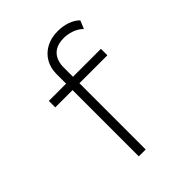

<svg xmlns="http://www.w3.org/2000/svg" viewBox="-207 -851 967 967"><g transform="rotate(-45 276.5 -367.5)"><path d="M214 0V-587Q214 -629 233 -662.5Q252 -696 287.5 -715.5Q323 -735 371 -735Q408 -735 439 -724Q470 -713 490 -693L472 -649Q451 -670 423 -679.5Q395 -689 369 -689Q331 -689 308 -675.5Q285 -662 274 -638.5Q263 -615 263 -586V0H245Q235 0 228.5 0Q222 0 214 0ZM91 -472V-518H462V-472Z"/></g></svg>

Font: Lexend Giga ExtraLight
Style: Regular
Weight: 250
Version: Version 1.007